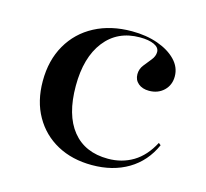

<svg xmlns="http://www.w3.org/2000/svg" viewBox="-73 -509 648 603"><g transform="rotate(15 251.0 -207.5)"><path d="M272.6 11.3Q208.1 11.3 159.3 -15.3Q110.5 -41.9 83.1 -90.3Q55.6 -138.7 55.6 -204Q55.6 -271.8 84.7 -322.2Q113.7 -372.6 165.7 -400Q217.7 -427.4 286.3 -427.4Q333.1 -427.4 370.6 -414.1Q408.1 -400.8 430.2 -377.8Q452.4 -354.8 452.4 -325Q452.4 -296.8 433.5 -278.6Q414.5 -260.5 385.5 -260.5Q363.7 -260.5 350.4 -271.8Q337.1 -283.1 337.1 -301.6Q337.1 -318.5 347.6 -331.9Q358.1 -345.2 368.5 -358.1Q379 -371 379 -384.7Q379 -399.2 361.7 -407.3Q344.4 -415.3 315.3 -415.3Q242.7 -415.3 201.2 -362.1Q159.7 -308.9 159.7 -216.1Q159.7 -121.8 200.4 -71.4Q241.1 -21 316.1 -21Q361.3 -21 397.6 -42.7Q433.9 -64.5 458.1 -110.5L465.3 -104.8Q440.3 -48.4 390.3 -18.5Q340.3 11.3 272.6 11.3Z"/></g></svg>

Font: Playfair 144pt SemiExpanded SemiBold
Style: Regular
Weight: 600
Width: 6
Designer: Claus Eggers Sørensen
Foundry: Claus Eggers Sørensen
Version: Version 2.203